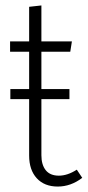

<svg xmlns="http://www.w3.org/2000/svg" viewBox="-20 -674 322 705"><path d="M282 -21Q240 11 192 11Q143 11 115 -19.5Q87 -50 87 -103V-310H18V-347H87V-484H17V-522H87V-649L132 -654V-522H244L238 -484H132V-347H235V-310H132V-104Q132 -69 148 -49Q164 -29 196 -29Q228 -29 262 -51Z"/></svg>

Font: Fira Sans Extra Condensed ExtraLight
Style: Regular
Weight: 275
Width: 1
Designer: Carrois Corporate & Edenspiekermann AG
Foundry: Carrois Corporate GbR & Edenspiekermann AG
Version: Version 4.203